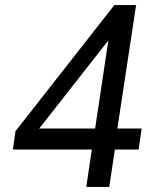

<svg xmlns="http://www.w3.org/2000/svg" viewBox="-20 -739 616 759"><path d="M321 0 343 -148H31L41 -220L432 -719H518L444 -231H540L528 -148H434L412 0ZM356 -231 412 -603H427L117 -208V-231Z"/></svg>

Font: Nunitoga
Style: Medium Italic
Weight: 500
Italic angle: -9°
Designer: Vernon Adams
Foundry: Vernon Adams
Version: Version 1.0